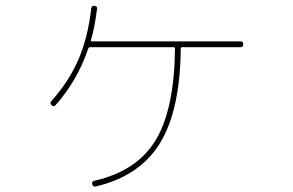

<svg xmlns="http://www.w3.org/2000/svg" viewBox="-20 -637 1040 681"><path d="M833 -490.2Q842.8 -490.2 842.8 -480Q842.8 -469.7 833 -469.7H626Q621.1 -469.7 621.1 -464.8Q619.1 -245.1 546.9 -128.4Q474.6 -11.7 319.3 24.4Q309.6 26.4 307.1 16.1Q304.7 5.9 315.4 3.9Q465.8 -30.3 532.2 -140.1Q598.6 -250 600.6 -464.8Q600.6 -469.7 595.7 -469.7H299.8Q294.9 -469.7 293 -464.8Q254.9 -351.6 176.8 -263.7Q169.9 -256.8 163.1 -263.7Q155.3 -271.5 162.1 -278.3Q225.6 -349.6 258.8 -427.2Q292 -504.9 303.7 -607.4Q305.7 -618.2 315.4 -616.2Q326.2 -614.3 324.2 -605.5Q315.4 -537.1 302.7 -495.1Q300.8 -490.2 305.7 -490.2Z"/></svg>

Font: Rounded Mgen+ 1mn thin
Style: Regular
Weight: 100
Designer: [Source Han Sans]
Ryoko NISHIZUKA  (kana & ideographs); Paul D. Hunt (Latin, Greek & Cyrillic); Wenlong ZHANG  (bopomofo
Version: Version 1.059.20150602